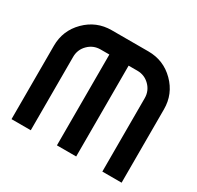

<svg xmlns="http://www.w3.org/2000/svg" viewBox="-131 -735 906 885"><g transform="rotate(30 322.5 -293.0)"><path d="M131.8 0H29.3V-390.6Q29.3 -471.7 86.4 -528.8Q143.6 -585.9 224.6 -585.9H419.9Q501 -585.9 558.1 -528.8Q615.2 -471.7 615.2 -390.6V0H512.7V-390.6Q512.7 -429.2 485.6 -456.3Q458.5 -483.4 419.9 -483.4H373.5V0H271V-483.4H224.6Q186 -483.4 158.9 -456.3Q131.8 -429.2 131.8 -390.6Z"/></g></svg>

Font: NAYAKA
Style: Regular
Weight: 400
Designer: R.S. Wihananto
Foundry: R.S. Wihananto
Version: Version 1.92